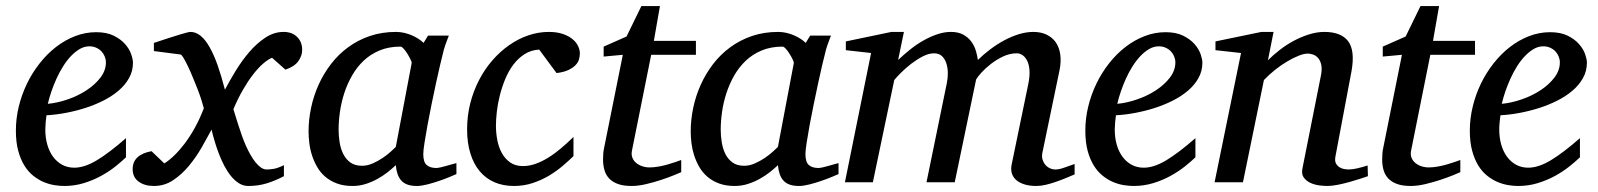

<svg xmlns="http://www.w3.org/2000/svg" viewBox="-20 -599 5252 631"><path d="M328.1 -394Q328.1 -403.8 324.2 -413.3Q320.3 -422.9 313.5 -430.2Q306.6 -437.5 296.4 -442.1Q286.1 -446.8 273.9 -446.8Q257.3 -446.8 242.2 -438Q227.1 -429.2 213.1 -414.6Q199.2 -399.9 187.3 -380.9Q175.3 -361.8 165.8 -340.8Q156.2 -319.8 148.9 -298.3Q141.6 -276.9 137.2 -257.8Q168.9 -260.7 202.9 -272.5Q236.8 -284.2 264.6 -302.5Q292.5 -320.8 310.3 -344.2Q328.1 -367.7 328.1 -394ZM417 -393.1Q417 -365.7 404.3 -342.8Q391.6 -319.8 369.9 -301.3Q348.1 -282.7 319.6 -268.3Q291 -253.9 259.5 -243.9Q228 -233.9 195.3 -227.8Q162.6 -221.7 132.8 -220.2Q131.3 -210.4 130.1 -196.8Q128.9 -183.1 128.9 -173.8Q128.9 -146.5 135.5 -123.5Q142.1 -100.6 154.5 -83.7Q167 -66.9 184.6 -57.4Q202.1 -47.9 224.1 -47.9Q257.8 -47.9 298.3 -72.3Q338.9 -96.7 394 -145V-82Q379.9 -68.4 359.4 -52Q338.9 -35.6 312.7 -21.2Q286.6 -6.8 255.9 2.7Q225.1 12.2 190.9 12.2Q175.8 12.2 158 9.3Q140.1 6.3 122.6 -1.2Q105 -8.8 88.6 -22Q72.3 -35.2 59.8 -55.4Q47.4 -75.7 39.8 -103.8Q32.2 -131.8 32.2 -169.9Q32.2 -209.5 41.7 -248.8Q51.3 -288.1 68.6 -324Q85.9 -359.9 110.4 -390.9Q134.8 -421.9 164.1 -444.6Q193.4 -467.3 226.8 -480.2Q260.3 -493.2 295.9 -493.2Q330.6 -493.2 353.8 -481.7Q377 -470.2 391.1 -454.1Q405.3 -438 411.1 -420.9Q417 -403.8 417 -393.1Z M973.1 -435.1Q973.1 -415.5 960.2 -397.7Q947.3 -379.9 918 -370.1L874 -409.2Q860.8 -403.8 844.7 -389.9Q828.6 -376 811.8 -354.2Q794.9 -332.5 778.3 -303.7Q761.7 -274.9 747.1 -240.2Q750 -231 754.2 -217Q758.3 -203.1 763.7 -186.8Q769 -170.4 775.1 -153.1Q781.2 -135.7 788.1 -120.1Q795.4 -104 803.5 -89.8Q811.5 -75.7 820.3 -64.9Q829.1 -54.2 838.1 -48.1Q847.2 -42 856 -42Q867.2 -42 880.1 -44.2Q893.1 -46.4 913.1 -56.2V-20Q884.3 -4.9 856.2 3.7Q828.1 12.2 795.9 12.2Q779.3 12.2 765.1 3.2Q751 -5.9 739 -20.5Q727.1 -35.2 717 -54.4Q707 -73.7 699.2 -94.2Q691.4 -114.7 685.3 -135.3Q679.2 -155.8 675.3 -172.9Q661.1 -146.5 642.8 -114.5Q624.5 -82.5 601.1 -54.2Q577.6 -25.9 549.1 -6.8Q520.5 12.2 485.8 12.2Q455.1 12.2 435.5 -2.2Q416 -16.6 416 -43Q416 -67.4 431.9 -82Q447.8 -96.7 478 -102.1L520 -62Q535.2 -71.3 552 -87.4Q568.8 -103.5 586.2 -126.2Q603.5 -148.9 619.9 -178.2Q636.2 -207.5 649.9 -243.2Q647.5 -252.9 642.1 -270Q636.7 -287.1 629.2 -306.4Q621.6 -325.7 613.3 -345.7Q605 -365.7 597.2 -382.1Q589.4 -398.4 583 -408.9Q576.7 -419.4 573.2 -419.9L485.8 -431.2V-458Q490.2 -459.5 500 -462.6Q509.8 -465.8 522.2 -470Q534.7 -474.1 548.1 -478.3Q561.5 -482.4 573.2 -486.1Q585 -489.7 593.8 -491.9Q602.5 -494.1 606 -494.1Q623.5 -494.1 639.2 -481.4Q654.8 -468.8 668.7 -444.3Q682.6 -419.9 695.1 -384.8Q707.5 -349.6 719.2 -304.2Q733.9 -332.5 754.2 -365.7Q774.4 -398.9 798.8 -427.5Q823.2 -456.1 851.8 -475.1Q880.4 -494.1 912.1 -494.1Q939.5 -494.1 956.3 -477.8Q973.1 -461.4 973.1 -435.1Z M1333 -392.1Q1333.5 -394.5 1329.3 -403.3Q1325.2 -412.1 1319.3 -421.6Q1313.5 -431.2 1306.9 -438.5Q1300.3 -445.8 1295.9 -445.8Q1257.8 -445.8 1227.8 -433.3Q1197.8 -420.9 1175.3 -399.7Q1152.8 -378.4 1137 -350.6Q1121.1 -322.8 1111.3 -292.5Q1101.6 -262.2 1097.2 -231.4Q1092.8 -200.7 1092.8 -172.9Q1092.8 -151.9 1096.2 -130.9Q1099.6 -109.9 1108.2 -92.8Q1116.7 -75.7 1131.6 -64.9Q1146.5 -54.2 1169.9 -54.2Q1187.5 -54.2 1205.1 -62Q1222.7 -69.8 1237.8 -80.1Q1252.9 -90.3 1264.2 -100.6Q1275.4 -110.8 1280.8 -116.2ZM1480 -26.9Q1474.1 -24.4 1458.5 -17.8Q1442.9 -11.2 1423.6 -4.6Q1404.3 2 1384.5 7.1Q1364.7 12.2 1350.1 12.2Q1332 12.2 1319.6 7.8Q1307.1 3.4 1299.1 -5.4Q1291 -14.2 1286.6 -26.9Q1282.2 -39.6 1280.8 -56.2Q1269.5 -45.4 1254.4 -33.4Q1239.3 -21.5 1220.9 -11.2Q1202.6 -1 1181.9 5.6Q1161.1 12.2 1138.7 12.2Q1109.4 12.2 1087.2 3.9Q1064.9 -4.4 1048.8 -18.3Q1032.7 -32.2 1022.2 -50.5Q1011.7 -68.8 1005.4 -88.6Q999 -108.4 996.6 -128.7Q994.1 -148.9 994.1 -167Q994.1 -205.6 1002.4 -244.9Q1010.7 -284.2 1027.1 -320.6Q1043.5 -356.9 1067.9 -388.7Q1092.3 -420.4 1124.3 -443.8Q1156.2 -467.3 1195.6 -480.7Q1234.9 -494.1 1281.7 -494.1Q1295.4 -494.1 1308.8 -491Q1322.3 -487.8 1334 -482.7Q1345.7 -477.5 1355.5 -471.2Q1365.2 -464.8 1372.1 -458L1386.7 -481.9H1455.1Q1452.6 -476.1 1449.7 -468Q1446.8 -460 1443.8 -451.7Q1440.9 -443.4 1438.7 -436Q1436.5 -428.7 1436 -424.8Q1432.6 -411.6 1426.3 -385Q1419.9 -358.4 1412.8 -325.2Q1405.8 -292 1398.2 -255.6Q1390.6 -219.2 1384.8 -186.8Q1378.9 -154.3 1375 -129.2Q1371.1 -104 1371.1 -92.8Q1371.1 -66.4 1382.3 -56.6Q1393.6 -46.9 1414.1 -46.9Q1418.9 -46.9 1428.5 -49.1Q1438 -51.3 1448.2 -54.2Q1458.5 -57.1 1467.3 -59.6Q1476.1 -62 1480 -63Z M1885.7 -423.8Q1885.7 -414.1 1882.8 -403.8Q1879.9 -393.6 1871.3 -384.8Q1862.8 -376 1847.9 -368.9Q1833 -361.8 1809.1 -358.9L1752 -436Q1725.1 -434.6 1704.1 -421.1Q1683.1 -407.7 1667.2 -386.7Q1651.4 -365.7 1640.4 -339.1Q1629.4 -312.5 1622.6 -285.2Q1615.7 -257.8 1612.8 -231.9Q1609.9 -206.1 1609.9 -186Q1609.9 -161.6 1614.5 -137.9Q1619.1 -114.3 1629.6 -95.5Q1640.1 -76.7 1657 -64.9Q1673.8 -53.2 1698.7 -53.2Q1718.8 -53.2 1739.3 -60.3Q1759.8 -67.4 1780.5 -80.1Q1801.3 -92.8 1822.3 -110.4Q1843.3 -127.9 1864.7 -148.9V-85.9Q1849.1 -70.8 1829.1 -53.7Q1809.1 -36.6 1784.7 -22Q1760.3 -7.3 1731.2 2.4Q1702.1 12.2 1668.9 12.2Q1633.3 12.2 1604.7 -0.2Q1576.2 -12.7 1556.4 -36.4Q1536.6 -60.1 1525.9 -94.7Q1515.1 -129.4 1515.1 -173.8Q1515.1 -218.8 1525.6 -259.8Q1536.1 -300.8 1554.7 -336.4Q1573.2 -372.1 1598.6 -401.1Q1624 -430.2 1653.8 -450.9Q1683.6 -471.7 1716.6 -482.9Q1749.5 -494.1 1783.7 -494.1Q1810.5 -494.1 1830.1 -487.3Q1849.6 -480.5 1861.8 -470.2Q1874 -460 1879.9 -447.5Q1885.7 -435.1 1885.7 -423.8Z M2120.1 -418.9 2057.1 -105Q2054.2 -91.8 2058.1 -81.3Q2062 -70.8 2070.6 -63.7Q2079.1 -56.6 2090.6 -52.7Q2102.1 -48.8 2114.7 -48.8Q2128.9 -48.8 2144 -51.5Q2159.2 -54.2 2173.1 -58.1Q2187 -62 2199 -66.2Q2210.9 -70.3 2218.8 -73.2V-33.2Q2212.4 -30.3 2194.3 -22.9Q2176.3 -15.6 2152.8 -7.8Q2129.4 0 2103.5 6.1Q2077.6 12.2 2056.2 12.2Q2028.8 12.2 2010.7 5.6Q1992.7 -1 1981.9 -12.5Q1971.2 -23.9 1966.6 -39.8Q1961.9 -55.7 1961.9 -74.2Q1961.9 -84 1962.6 -94.2Q1963.4 -104.5 1965.8 -115.2L2026.9 -418.9L1963.9 -413.1V-445.8L2039.1 -479L2087.9 -579.1H2148.9L2128.9 -464.8H2267.1V-418.9Z M2588.9 -392.1Q2589.4 -394.5 2585.2 -403.3Q2581.1 -412.1 2575.2 -421.6Q2569.3 -431.2 2562.7 -438.5Q2556.2 -445.8 2551.8 -445.8Q2513.7 -445.8 2483.6 -433.3Q2453.6 -420.9 2431.2 -399.7Q2408.7 -378.4 2392.8 -350.6Q2377 -322.8 2367.2 -292.5Q2357.4 -262.2 2353 -231.4Q2348.6 -200.7 2348.6 -172.9Q2348.6 -151.9 2352.1 -130.9Q2355.5 -109.9 2364 -92.8Q2372.6 -75.7 2387.5 -64.9Q2402.3 -54.2 2425.8 -54.2Q2443.4 -54.2 2460.9 -62Q2478.5 -69.8 2493.7 -80.1Q2508.8 -90.3 2520 -100.6Q2531.2 -110.8 2536.6 -116.2ZM2735.8 -26.9Q2730 -24.4 2714.4 -17.8Q2698.7 -11.2 2679.4 -4.6Q2660.2 2 2640.4 7.1Q2620.6 12.2 2606 12.2Q2587.9 12.2 2575.4 7.8Q2563 3.4 2554.9 -5.4Q2546.9 -14.2 2542.5 -26.9Q2538.1 -39.6 2536.6 -56.2Q2525.4 -45.4 2510.3 -33.4Q2495.1 -21.5 2476.8 -11.2Q2458.5 -1 2437.7 5.6Q2417 12.2 2394.5 12.2Q2365.2 12.2 2343 3.9Q2320.8 -4.4 2304.7 -18.3Q2288.6 -32.2 2278.1 -50.5Q2267.6 -68.8 2261.2 -88.6Q2254.9 -108.4 2252.4 -128.7Q2250 -148.9 2250 -167Q2250 -205.6 2258.3 -244.9Q2266.6 -284.2 2283 -320.6Q2299.3 -356.9 2323.7 -388.7Q2348.1 -420.4 2380.1 -443.8Q2412.1 -467.3 2451.4 -480.7Q2490.7 -494.1 2537.6 -494.1Q2551.3 -494.1 2564.7 -491Q2578.1 -487.8 2589.8 -482.7Q2601.6 -477.5 2611.3 -471.2Q2621.1 -464.8 2627.9 -458L2642.6 -481.9H2710.9Q2708.5 -476.1 2705.6 -468Q2702.6 -460 2699.7 -451.7Q2696.8 -443.4 2694.6 -436Q2692.4 -428.7 2691.9 -424.8Q2688.5 -411.6 2682.1 -385Q2675.8 -358.4 2668.7 -325.2Q2661.6 -292 2654.1 -255.6Q2646.5 -219.2 2640.6 -186.8Q2634.8 -154.3 2630.9 -129.2Q2627 -104 2627 -92.8Q2627 -66.4 2638.2 -56.6Q2649.4 -46.9 2669.9 -46.9Q2674.8 -46.9 2684.3 -49.1Q2693.8 -51.3 2704.1 -54.2Q2714.4 -57.1 2723.1 -59.6Q2731.9 -62 2735.8 -63Z M3511.7 -25.9Q3499 -20.5 3483.2 -13.9Q3467.3 -7.3 3450.4 -1.5Q3433.6 4.4 3417 8.3Q3400.4 12.2 3385.7 12.2Q3365.2 12.2 3348.9 7.6Q3332.5 2.9 3321.5 -5.9Q3310.5 -14.6 3305.9 -27.8Q3301.3 -41 3304.7 -58.1L3359.9 -325.2Q3364.7 -350.1 3363.3 -368.7Q3361.8 -387.2 3355.7 -399.4Q3349.6 -411.6 3340.6 -417.7Q3331.5 -423.8 3321.8 -423.8Q3298.8 -423.8 3277.1 -413.6Q3255.4 -403.3 3237.3 -389.4Q3219.2 -375.5 3206.1 -361.1Q3192.9 -346.7 3188 -337.9L3117.7 0H3024.9L3091.8 -326.2Q3095.2 -342.3 3095 -359.6Q3094.7 -377 3090.1 -391.1Q3085.4 -405.3 3075.7 -414.6Q3065.9 -423.8 3049.8 -423.8Q3032.2 -423.8 3012.5 -413.6Q2992.7 -403.3 2974.4 -389.2Q2956.1 -375 2941.2 -360.1Q2926.3 -345.2 2918.9 -335.9L2848.6 0H2756.8L2842.8 -424.8L2759.8 -434.1V-462.9L2909.7 -494.1H2950.7L2931.6 -401.9Q2950.2 -419.4 2971.2 -436.3Q2992.2 -453.1 3014.6 -465.8Q3037.1 -478.5 3060.1 -486.3Q3083 -494.1 3105 -494.1Q3129.9 -494.1 3146.2 -484.9Q3162.6 -475.6 3172.6 -461.7Q3182.6 -447.8 3187.3 -431.6Q3191.9 -415.5 3193.8 -401.9Q3211.9 -419.9 3233.9 -436.5Q3255.9 -453.1 3279.8 -466.1Q3303.7 -479 3328.4 -486.6Q3353 -494.1 3376 -494.1Q3400.9 -494.1 3419.7 -485.1Q3438.5 -476.1 3450 -459.5Q3461.4 -442.9 3464.6 -419.4Q3467.8 -396 3461.9 -367.2L3405.8 -97.2Q3403.3 -85 3406.2 -75Q3409.2 -64.9 3415.3 -57.6Q3421.4 -50.3 3430.2 -46.1Q3439 -42 3448.7 -42Q3460.9 -42 3477.1 -47.9Q3493.2 -53.7 3511.7 -60.1Z M3842.8 -394Q3842.8 -403.8 3838.9 -413.3Q3835 -422.9 3828.1 -430.2Q3821.3 -437.5 3811 -442.1Q3800.8 -446.8 3788.6 -446.8Q3772 -446.8 3756.8 -438Q3741.7 -429.2 3727.8 -414.6Q3713.9 -399.9 3701.9 -380.9Q3689.9 -361.8 3680.4 -340.8Q3670.9 -319.8 3663.6 -298.3Q3656.2 -276.9 3651.9 -257.8Q3683.6 -260.7 3717.5 -272.5Q3751.5 -284.2 3779.3 -302.5Q3807.1 -320.8 3825 -344.2Q3842.8 -367.7 3842.8 -394ZM3931.6 -393.1Q3931.6 -365.7 3918.9 -342.8Q3906.2 -319.8 3884.5 -301.3Q3862.8 -282.7 3834.2 -268.3Q3805.7 -253.9 3774.2 -243.9Q3742.7 -233.9 3710 -227.8Q3677.2 -221.7 3647.5 -220.2Q3646 -210.4 3644.8 -196.8Q3643.6 -183.1 3643.6 -173.8Q3643.6 -146.5 3650.1 -123.5Q3656.7 -100.6 3669.2 -83.7Q3681.6 -66.9 3699.2 -57.4Q3716.8 -47.9 3738.8 -47.9Q3772.5 -47.9 3813 -72.3Q3853.5 -96.7 3908.7 -145V-82Q3894.5 -68.4 3874 -52Q3853.5 -35.6 3827.4 -21.2Q3801.3 -6.8 3770.5 2.7Q3739.7 12.2 3705.6 12.2Q3690.4 12.2 3672.6 9.3Q3654.8 6.3 3637.2 -1.2Q3619.6 -8.8 3603.3 -22Q3586.9 -35.2 3574.5 -55.4Q3562 -75.7 3554.4 -103.8Q3546.9 -131.8 3546.9 -169.9Q3546.9 -209.5 3556.4 -248.8Q3565.9 -288.1 3583.3 -324Q3600.6 -359.9 3625 -390.9Q3649.4 -421.9 3678.7 -444.6Q3708 -467.3 3741.5 -480.2Q3774.9 -493.2 3810.5 -493.2Q3845.2 -493.2 3868.4 -481.7Q3891.6 -470.2 3905.8 -454.1Q3919.9 -438 3925.8 -420.9Q3931.6 -403.8 3931.6 -393.1Z M4475.6 -20Q4469.2 -17.6 4453.4 -12.5Q4437.5 -7.3 4418 -1.7Q4398.4 3.9 4377.9 8.1Q4357.4 12.2 4341.8 12.2Q4333 12.2 4317.6 10.5Q4302.2 8.8 4288.1 2.7Q4273.9 -3.4 4265.1 -15.1Q4256.3 -26.9 4260.7 -46.9L4321.8 -354Q4325.2 -374 4322 -387.2Q4318.8 -400.4 4311.8 -408.4Q4304.7 -416.5 4295.4 -419.7Q4286.1 -422.9 4277.8 -422.9Q4265.6 -422.9 4247.8 -415.8Q4230 -408.7 4210.2 -397Q4190.4 -385.3 4170.4 -369.4Q4150.4 -353.5 4133.8 -335.9L4064.9 0H3971.7L4058.6 -424.8L3974.6 -434.1V-462.9L4125.5 -494.1H4165.5L4147 -400.9Q4163.6 -417.5 4185.1 -434.3Q4206.5 -451.2 4231 -464.4Q4255.4 -477.5 4281.5 -485.8Q4307.6 -494.1 4332.5 -494.1Q4387.2 -494.1 4410.4 -463.9Q4433.6 -433.6 4421.9 -366.2L4368.7 -84Q4366.2 -69.8 4370.8 -61.5Q4375.5 -53.2 4383.1 -48.8Q4390.6 -44.4 4398.9 -43.2Q4407.2 -42 4411.6 -42Q4425.3 -42 4441.4 -45.9Q4457.5 -49.8 4474.6 -55.2Z M4680.7 -418.9 4617.7 -105Q4614.7 -91.8 4618.7 -81.3Q4622.6 -70.8 4631.1 -63.7Q4639.6 -56.6 4651.1 -52.7Q4662.6 -48.8 4675.3 -48.8Q4689.5 -48.8 4704.6 -51.5Q4719.7 -54.2 4733.6 -58.1Q4747.6 -62 4759.5 -66.2Q4771.5 -70.3 4779.3 -73.2V-33.2Q4772.9 -30.3 4754.9 -22.9Q4736.8 -15.6 4713.4 -7.8Q4689.9 0 4664.1 6.1Q4638.2 12.2 4616.7 12.2Q4589.4 12.2 4571.3 5.6Q4553.2 -1 4542.5 -12.5Q4531.7 -23.9 4527.1 -39.8Q4522.5 -55.7 4522.5 -74.2Q4522.5 -84 4523.2 -94.2Q4523.9 -104.5 4526.4 -115.2L4587.4 -418.9L4524.4 -413.1V-445.8L4599.6 -479L4648.4 -579.1H4709.5L4689.5 -464.8H4827.6V-418.9Z M5106.4 -394Q5106.4 -403.8 5102.5 -413.3Q5098.6 -422.9 5091.8 -430.2Q5085 -437.5 5074.7 -442.1Q5064.5 -446.8 5052.2 -446.8Q5035.6 -446.8 5020.5 -438Q5005.4 -429.2 4991.5 -414.6Q4977.5 -399.9 4965.6 -380.9Q4953.6 -361.8 4944.1 -340.8Q4934.6 -319.8 4927.2 -298.3Q4919.9 -276.9 4915.5 -257.8Q4947.3 -260.7 4981.2 -272.5Q5015.1 -284.2 5043 -302.5Q5070.8 -320.8 5088.6 -344.2Q5106.4 -367.7 5106.4 -394ZM5195.3 -393.1Q5195.3 -365.7 5182.6 -342.8Q5169.9 -319.8 5148.2 -301.3Q5126.5 -282.7 5097.9 -268.3Q5069.3 -253.9 5037.8 -243.9Q5006.3 -233.9 4973.6 -227.8Q4940.9 -221.7 4911.1 -220.2Q4909.7 -210.4 4908.4 -196.8Q4907.2 -183.1 4907.2 -173.8Q4907.2 -146.5 4913.8 -123.5Q4920.4 -100.6 4932.9 -83.7Q4945.3 -66.9 4962.9 -57.4Q4980.5 -47.9 5002.4 -47.9Q5036.1 -47.9 5076.7 -72.3Q5117.2 -96.7 5172.4 -145V-82Q5158.2 -68.4 5137.7 -52Q5117.2 -35.6 5091.1 -21.2Q5064.9 -6.8 5034.2 2.7Q5003.4 12.2 4969.2 12.2Q4954.1 12.2 4936.3 9.3Q4918.5 6.3 4900.9 -1.2Q4883.3 -8.8 4866.9 -22Q4850.6 -35.2 4838.1 -55.4Q4825.7 -75.7 4818.1 -103.8Q4810.5 -131.8 4810.5 -169.9Q4810.5 -209.5 4820.1 -248.8Q4829.6 -288.1 4846.9 -324Q4864.3 -359.9 4888.7 -390.9Q4913.1 -421.9 4942.4 -444.6Q4971.7 -467.3 5005.1 -480.2Q5038.6 -493.2 5074.2 -493.2Q5108.9 -493.2 5132.1 -481.7Q5155.3 -470.2 5169.4 -454.1Q5183.6 -438 5189.5 -420.9Q5195.3 -403.8 5195.3 -393.1Z"/></svg>

Font: Charis SIL CyrE
Style: Italic
Weight: 400
Italic angle: -11°
Foundry: SIL International
Version: Version 5.000